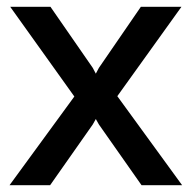

<svg xmlns="http://www.w3.org/2000/svg" viewBox="-20 -543 562 563"><path d="M128 -523 252 -344 261 -327 270 -344 393 -523H512L324 -261L514 0H395L270 -178L261 -194L252 -178L127 0H8L198 -260L10 -523Z"/></svg>

Font: Raleway-v4020 SemiBold
Style: Regular
Weight: 600
Designer: Matt McInerney, Pablo Impallari, Rodrigo Fuenzalida
Foundry: Matt McInerney, Pablo Impallari, Rodrigo Fuenzalida
Version: Version 4.020;PS 004.020;hotconv 1.0.88;makeotf.lib2.5.64775